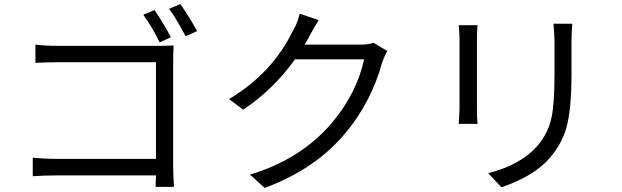

<svg xmlns="http://www.w3.org/2000/svg" viewBox="-20 -874 3040 938"><path d="M760 -667Q727 -736 680 -802L735 -825Q780 -758 815 -692ZM826 -58Q826 -25 830 39H740L742 -17H253Q194 -17 140 -13V-104Q192 -98 251 -98H742V-570H263Q222 -570 153 -567V-656Q203 -650 262 -650H754Q790 -650 828 -652Q826 -606 826 -574ZM861 -854Q903 -795 943 -722L887 -697Q836 -792 806 -831Z M1872 -625Q1860 -604 1848 -572Q1796 -380 1671 -228Q1523 -48 1273 44L1201 -21Q1447 -94 1600 -272Q1722 -416 1759 -584H1421Q1316 -437 1168 -338L1099 -390Q1312 -517 1413 -728Q1433 -759 1444 -807L1537 -776Q1517 -745 1492 -698Q1482 -677 1468 -656H1740Q1781 -656 1805 -665Z M2313 -751Q2310 -723 2310 -679V-345Q2310 -296 2313 -269H2221Q2225 -329 2225 -346V-679Q2225 -713 2221 -751ZM2776 -758Q2772 -710 2772 -672V-510Q2772 -339 2747 -250Q2726 -174 2668 -105Q2593 -15 2430 41L2365 -28Q2522 -67 2605 -161Q2657 -221 2674 -298Q2689 -366 2689 -514V-672Q2689 -698 2684 -758Z"/></svg>

Font: KaiGen Gothic CN Regular
Style: Regular
Weight: 400
Designer: Ryoko NISHIZUKA  (kana & ideographs); Paul D. Hunt (Latin, Greek & Cyrillic); Wenlong ZHANG  (bopomofo); Sandoll Communi
Foundry: Adobe Systems Incorporated
Version: Version 1.002.20150501